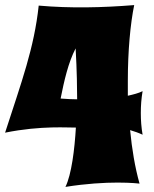

<svg xmlns="http://www.w3.org/2000/svg" viewBox="-22 -724 606 754"><path d="M538 -366C522 -358 502 -353 480 -348V-407C480 -524 490 -631 505 -704C380 -694 255 -691 130 -702C112 -535 63 -404 -2 -203C141 -232 250 -222 276 -223C271 -138 259 -39 235 10C316 -3 388 -7 440 -7C494 -7 526 -3 526 -3C508 -67 496 -139 489 -213C506 -208 523 -202 538 -195C533 -223 531 -252 531 -280C531 -309 533 -337 538 -366ZM281 -334C260 -334 246 -335 216 -337C230 -407 246 -478 275 -534C280 -449 281 -368 281 -334Z"/></svg>

Font: Spicy Rice
Style: Regular
Weight: 400
Designer: Astigmatic (AOETI)
Foundry: Astigmatic (AOETI)
Version: Version 1.000